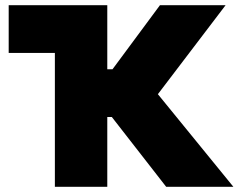

<svg xmlns="http://www.w3.org/2000/svg" viewBox="-20 -720 920 740"><path d="M193.5 -516H13.5V-700H393.5ZM620.5 0 342.5 -357 596.5 -700H849.5L588.5 -357L879.5 0ZM191.5 0V-700H393.5V-453H527.5V-269H393.5V0Z"/></svg>

Font: Geologica Black
Style: Regular
Weight: 900
Designer: Sindre Bremnes, Frode Helland
Foundry: Monokrom Skriftforlag AS
Version: Version 1.010;gftools[0.9.28]